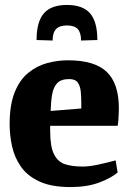

<svg xmlns="http://www.w3.org/2000/svg" viewBox="-20 -747 523 777"><path d="M251 -727Q315 -727 344.5 -693Q374 -659 374 -585L308 -583Q308 -615 294.5 -629.5Q281 -644 251 -644Q221 -644 207 -629.5Q193 -615 193 -583L128 -585Q128 -659 157.5 -693Q187 -727 251 -727ZM265 10Q188 10 139.5 -12.5Q91 -35 65 -72Q39 -109 29 -154Q19 -199 19 -244Q19 -322 39 -372.5Q59 -423 93.5 -451.5Q128 -480 170 -491.5Q212 -503 255 -503Q363 -503 412 -456Q461 -409 461 -309Q461 -304 460.5 -290Q460 -276 459 -261Q458 -246 456 -238H183V-217Q183 -154 198.5 -123Q214 -92 243 -82.5Q272 -73 314 -73Q341 -73 376 -80.5Q411 -88 448 -98L456 -49Q431 -27 382 -8.5Q333 10 265 10ZM185 -298 309 -308V-328Q309 -352 307 -375Q305 -398 295 -412.5Q285 -427 260 -427Q227 -427 211.5 -410.5Q196 -394 191 -365Q186 -336 185 -298Z"/></svg>

Font: Manuale ExtraBold
Style: Regular
Weight: 800
Version: Version 1.002